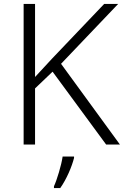

<svg xmlns="http://www.w3.org/2000/svg" viewBox="-20 -734 629 975"><path d="M589 0 290 -410 580 -714H509L245 -437C215 -405 186 -374 158 -343V-714H100V0H158V-285L247 -370L519 0ZM356 68V61H298C292 104 269 180 254 212V221H286C318 176 345 112 356 68Z"/></svg>

Font: Noto Sans Gurmukhi Light
Style: Regular
Weight: 300
Designer: Jelle Bosma - Monotype Design Team
Foundry: Monotype Imaging Inc.
Version: Version 2.004